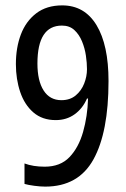

<svg xmlns="http://www.w3.org/2000/svg" viewBox="-20 -774 469 713"><path d="M383 -473Q383 -283 327 -182Q271 -81 148 -81Q130 -81 107.5 -84Q85 -87 71 -91V-167Q103 -155 146 -155Q204 -155 238 -190.5Q272 -226 288.5 -284Q305 -342 307 -408H303Q287 -371 257 -349.5Q227 -328 187 -328Q137 -328 104 -356.5Q71 -385 55 -432.5Q39 -480 39 -536Q39 -597 57.5 -646Q76 -695 114.5 -724.5Q153 -754 211 -754Q294 -754 338.5 -680.5Q383 -607 383 -473ZM210 -679Q119 -679 119 -538Q119 -474 142 -438Q165 -402 208 -402Q240 -402 261 -419.5Q282 -437 292.5 -463.5Q303 -490 303 -517Q303 -540 299 -567.5Q295 -595 284.5 -620.5Q274 -646 256 -662.5Q238 -679 210 -679Z"/></svg>

Font: Noto Sans Telugu UI ExtraCondensed
Style: Regular
Weight: 400
Width: 2
Designer: Jelle Bosma - Monotype Design Team
Foundry: Monotype Imaging Inc.
Version: Version 2.005